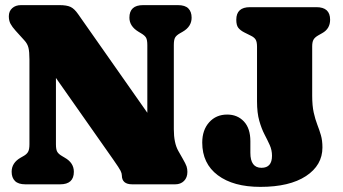

<svg xmlns="http://www.w3.org/2000/svg" viewBox="-20 -720 1339 750"><path d="M268.5 -49Q268.5 0 215 0H79Q51.5 0 38.5 -13Q25.5 -26 25.5 -49Q25.5 -84 60.5 -104L71 -110Q84 -117 89.5 -126.5Q95 -136 95 -156.5V-488Q95 -517.5 91.2 -533.2Q87.5 -549 75 -562.5L41 -600Q27.5 -615 21 -627.2Q14.5 -639.5 14.5 -656.5Q14.5 -676.5 27.8 -688.2Q41 -700 62 -700H212.5Q240.5 -700 255.5 -693Q270.5 -686 285 -665L555.5 -279.5V-543.5Q555.5 -564 550.5 -572.8Q545.5 -581.5 531 -590L521 -596Q485.5 -617.5 485.5 -651Q485.5 -700 539 -700H675Q703 -700 715.8 -687Q728.5 -674 728.5 -651Q728.5 -616 693.5 -596L683 -590Q669 -582 664 -573.2Q659 -564.5 659 -543.5V-215Q659 -161.5 676.5 -130.5L693 -101.5Q705.5 -80 708.8 -70Q712 -60 712 -48.5Q712 -26.5 698.8 -13.2Q685.5 0 664.5 0H496.5Q456 0 456 -35Q456 -42.5 451 -52.8Q446 -63 422.5 -96.5L198.5 -415.5V-156.5Q198.5 -135.5 203.8 -126.8Q209 -118 223 -110L233 -104Q268.5 -84 268.5 -49ZM1239.5 -144Q1239.5 -74.5 1175.2 -32.2Q1111 10 997 10Q891.5 10 830.8 -35.5Q770 -81 770 -163Q770 -212 797 -242.2Q824 -272.5 867.5 -272.5Q907.5 -272.5 932.8 -245.5Q958 -218.5 958 -168.5V-123Q958 -64.5 1001.5 -64.5Q1042.5 -64.5 1042.5 -111.5Q1042.5 -133.5 1033.8 -153Q1025 -172.5 1013.2 -195Q1001.5 -217.5 992.8 -248.2Q984 -279 984 -324V-537.5Q984 -556 978.8 -565Q973.5 -574 960 -580.5L934 -593.5Q918.5 -601.5 910.8 -611.5Q903 -621.5 903 -643Q903 -692 956.5 -692H1216Q1269.5 -692 1269.5 -643Q1269.5 -607.5 1238.5 -590.5L1223.5 -582Q1209.5 -574 1204.5 -564.8Q1199.5 -555.5 1199.5 -539V-346.5Q1199.5 -307 1205.5 -280.2Q1211.5 -253.5 1219.5 -233Q1227.5 -212.5 1233.5 -192Q1239.5 -171.5 1239.5 -144Z"/></svg>

Font: Fraunces 144pt SuperSoft Black
Style: Regular
Weight: 900
Version: Version 1.000;[b76b70a41]